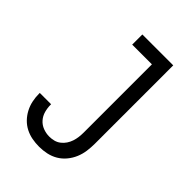

<svg xmlns="http://www.w3.org/2000/svg" viewBox="-218 -831 936 936"><g transform="rotate(45 250.0 -363.5)"><path d="M229 8Q204 8 180 3.5Q156 -1 134.5 -12Q113 -23 96 -40.5Q79 -58 67.5 -80Q56 -102 51 -126Q46 -150 46 -174V-180H124V-176Q124 -154 130 -132.5Q136 -111 150.5 -94.5Q165 -78 186 -70Q207 -62 229 -62Q245 -62 260.5 -66Q276 -70 289 -80Q302 -90 311 -103.5Q320 -117 325 -132Q330 -147 332 -163Q334 -179 334 -195V-665H198V-735H411V-195Q411 -169 407.5 -143.5Q404 -118 394 -94Q384 -70 367 -49.5Q350 -29 328 -16Q306 -3 280.5 2.5Q255 8 229 8Z"/></g></svg>

Font: Iosevka Term
Style: Regular
Weight: 400
Monospace: yes
Designer: Belleve Invis
Foundry: Belleve Invis
Version: Version 30.0.1